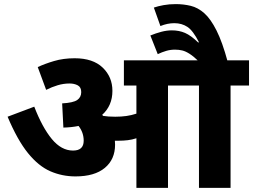

<svg xmlns="http://www.w3.org/2000/svg" viewBox="-20 -916 1234 936"><path d="M541 -211Q541 -139 491 -97.5Q441 -56 348 -56Q283 -56 225.5 -81Q168 -106 116.5 -169.5Q65 -233 17 -347L147 -396Q186 -295 232.5 -238.5Q279 -182 336 -182Q388 -182 388 -230Q388 -270 363 -302Q329 -295 289 -294L283 -412Q337 -415 356.5 -428.5Q376 -442 376 -467Q376 -491 359 -500Q342 -509 319 -509Q290 -509 261.5 -500.5Q233 -492 205 -478L164 -589Q198 -605 243.5 -618.5Q289 -632 344 -632Q433 -632 480.5 -586.5Q528 -541 528 -473Q528 -401 478 -356Q480 -353 483 -351Q495 -349 509.5 -348Q524 -347 542 -347Q571 -347 596 -350.5Q621 -354 645 -362V-499H584V-622H1194V-499H1104V0H950V-499H799V0H645V-242Q624 -235 602.5 -232.5Q581 -230 559 -230Q550 -230 540 -230Q541 -221 541 -211ZM951 -615Q924 -641 904.5 -653.5Q885 -666 868.5 -670Q852 -674 833 -674Q811 -674 790.5 -668Q770 -662 749 -652L713 -743Q740 -754 766.5 -761Q793 -768 818 -768Q853 -768 882 -755.5Q911 -743 946 -709L950 -710Q921 -767 893.5 -785Q866 -803 830 -803Q796 -803 762 -789L730 -879Q750 -886 777.5 -891Q805 -896 837 -896Q875 -896 910 -887.5Q945 -879 976 -851.5Q1007 -824 1035.5 -767.5Q1064 -711 1090 -615Z"/></svg>

Font: Noto Sans ExtraBold
Style: Italic
Weight: 800
Italic angle: -12°
Designer: Monotype Design Team
Foundry: Monotype Imaging Inc.
Version: Version 2.013; ttfautohint (v1.8.4.7-5d5b)